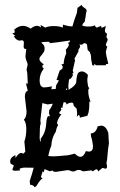

<svg xmlns="http://www.w3.org/2000/svg" viewBox="-20 -687 484 773"><path d="M115.7 -11.7Q99.1 -12.2 81.1 -12.2Q67.9 -12.2 58.6 -7.3L61.5 -1L42.5 0.5Q29.8 0.5 29.8 -4.9L35.2 -19Q35.2 -22 33 -22.9Q30.8 -23.9 28.1 -24.9Q25.4 -25.9 23.2 -28.3Q21 -30.8 21 -37.1Q21 -53.7 42 -62.5L42.5 -50.8Q54.7 -71.3 65.9 -71.3L74.2 -68.4L82 -76.7L78.1 -117.2Q85.9 -138.7 85.9 -168.5Q85.9 -192.4 76.2 -205.1Q86.9 -215.3 86.9 -238.3L80.1 -296.9Q80.1 -318.4 91.8 -321.3L84.5 -351.6L91.8 -349.6L89.8 -392.6L86.9 -407.2L91.3 -426.3Q91.3 -430.2 89.8 -433.8Q88.4 -437.5 86.9 -441.4Q85.4 -445.3 84 -450.2Q82.5 -455.1 82.5 -461.9L85.9 -490.2L83 -489.7Q75.2 -489.7 75.2 -501L76.2 -514.2Q76.2 -524.9 67.9 -524.9L59.1 -523.4Q46.9 -523.4 35.2 -541L42 -542L28.8 -553.7H31.7Q39.6 -553.7 39.6 -559.1L37.1 -567.4Q54.2 -583 72.3 -583Q86.4 -583 103.5 -571.8Q117.7 -583 128.4 -583Q137.2 -583 145.5 -576.2L143.1 -586.9L162.1 -575.7Q174.3 -582 196.3 -582Q220.2 -582 232.4 -575.7L233.9 -587.9Q253.4 -581.1 271.5 -580.6Q275.9 -594.7 279.8 -607.9L289.6 -635.3L292 -655.3L308.1 -667Q310.5 -661.6 317.9 -656.7Q323.7 -653.3 326.2 -650.4Q328.6 -647.5 329.1 -642.1Q326.7 -640.6 324.7 -620.6L320.8 -598.6Q313.5 -594.2 311 -584Q321.8 -580.1 334 -580.1Q353 -580.1 362.3 -585Q364.3 -576.2 370.6 -576.2L386.7 -582.5L389.2 -575.2Q393.1 -575.2 406.2 -582.5L402.3 -565.4Q402.3 -554.7 411.1 -551.3L408.7 -539.6Q408.7 -534.2 411.1 -533Q413.6 -531.7 413.6 -525.9L406.2 -508.8Q406.2 -500.5 411.1 -500.5H412.1L406.2 -480Q406.2 -466.8 416 -430.2L406.7 -428.7L406.2 -424.3H367.2L358.9 -429.7L359.9 -422.9L351.6 -424.3L347.2 -446.3Q347.2 -452.6 346.4 -460.2Q345.7 -467.8 344 -470.2Q342.3 -472.7 342.3 -476.6L333 -485.8L330.1 -508.3Q325.2 -513.2 320.8 -513.2Q316.9 -513.2 314 -510Q311 -506.8 307.1 -506.8Q303.2 -506.8 300.3 -509.3L302.7 -498.5L293.9 -482.9H297.4L279.8 -450.7L282.2 -444.3L272.9 -402.8L275.9 -393.1L271 -391.6L273.9 -385.7Q268.6 -372.1 259.8 -366.7L258.3 -371.6L254.9 -339.8Q255.4 -335 256.3 -330.1L255.4 -327.1L256.8 -325.7Q287.1 -343.8 287.1 -358.9Q287.1 -368.2 291 -385.3Q294.4 -399.4 310.1 -399.4Q321.8 -399.4 334 -385.3L331.5 -367.2Q331.5 -356.9 333.5 -347.2Q333.5 -338.9 339.8 -331.1Q335.4 -330.1 335.4 -320.8Q335.4 -298.8 344.7 -277.3L339.8 -278.3Q339.4 -267.6 339.4 -258.3Q339.4 -250.5 336.4 -233.9L331.5 -220.7L301.8 -213.4Q301.3 -222.2 297.9 -224.1Q294.4 -224.1 289.6 -216.8L290.5 -231.4L288.6 -249.5L276.4 -261.7Q276.4 -273.9 269 -273.9Q257.8 -273.9 247.1 -266.1V-268.1Q247.1 -275.4 239.7 -275.4Q238.3 -275.4 235.8 -274.9Q232.9 -264.6 231 -252L227.1 -254.4L224.6 -250L227.5 -245.1L218.8 -234.9L220.2 -228L227.5 -227.5Q211.9 -209 209.5 -190.4Q213.4 -186.5 213.9 -181.6Q209.5 -180.2 204.6 -156.7Q188 -132.3 186.5 -99.6Q179.7 -85.9 174.3 -59.1Q183.6 -57.6 195.3 -57.6Q208 -57.6 242.2 -61Q254.9 -61 281.2 -68.4Q293.9 -55.7 303.7 -55.7Q316.9 -55.7 325.7 -78.6L337.9 -76.7Q354.5 -76.7 354.5 -98.6Q351.1 -125.5 348.4 -131.6Q345.7 -137.7 345.7 -146V-149.9Q366.2 -150.4 373 -178.2L387.2 -181.2Q406.2 -181.2 416 -151.9L418.5 -109.4Q414.1 -83 414.1 -76.2Q411.6 -41.5 408.7 -30.3L411.1 -17.1Q411.1 -7.8 403.8 -7.8L392.6 -11.2L375 3.4Q373.5 -5.4 368.2 -5.4Q363.8 -5.4 354 2.9L336.9 -7.8L347.2 -1L314.5 2.9Q304.7 -2.9 296.4 -2.9Q290 -2.9 285.2 0.2Q280.3 3.4 274.4 3.4Q269 3.4 263.9 0.7Q258.8 -2 251.5 -2L205.6 4.9Q192.4 4.9 192.4 -0.5L180.7 2.4L158.7 -6.3Q158.7 2.4 154.3 6.8L151.9 2.4L144.5 25.9L151.4 31.2Q145.5 34.2 136.7 45.9Q129.9 57.1 126.7 61.5Q123.5 65.9 119.1 66.4Q115.2 58.1 101.1 56.6L99.6 41.5Q108.9 15.1 115.7 -11.7ZM245.1 -325.2 247.1 -324.7 251.5 -329.1 248 -331.5Q246.1 -328.1 245.1 -325.2ZM261.2 -523.9Q198.7 -514.6 181.2 -513.2L177.7 -518.6H168Q146.5 -518.6 146.5 -515.1Q146.5 -514.6 148.4 -513.2Q150.4 -511.7 153.1 -509Q155.8 -506.3 157.7 -501.7Q159.7 -497.1 159.7 -490.7Q159.7 -483.4 156.5 -477.8Q153.3 -472.2 149.2 -467.3Q145 -462.4 141.8 -458.3Q138.7 -454.1 138.7 -449.7Q138.7 -439.5 156.7 -427.7Q150.4 -424.8 150.4 -420.4Q150.4 -415.5 156.2 -410.6Q139.6 -389.6 139.6 -363.8Q139.6 -335 158.2 -335Q165.5 -335 190.4 -339.4Q187 -334.5 187 -330.1Q187 -327.6 190.4 -327.6Q192.9 -327.6 204.6 -329.1Q205.6 -335.4 205.6 -342.8L217.3 -363.3L207.5 -365.2L220.2 -402.8L230.5 -409.7L232.9 -418.9L227.1 -427.7L236.3 -429.7Q237.3 -451.7 246.6 -471.7L245.1 -487.3Q254.9 -496.6 257.8 -507.3Q254.9 -510.7 254.4 -515.1Q261.2 -516.6 262.2 -522.5ZM192.4 -269.5Q182.6 -268.1 171.4 -266.6L150.4 -272L142.6 -202.6L144 -188.5Q140.6 -182.1 140.6 -169.4Q139.6 -136.2 139.6 -131.3Q139.6 -124.5 143.6 -115.2Q144.5 -118.2 144.5 -123L143.6 -128.4Q163.6 -151.9 166 -189Q168 -218.8 175.3 -219.7L179.2 -217.8Q180.2 -221.7 180.2 -223.6Q179.7 -227.1 177.2 -228L178.2 -243.7Q187.5 -254.9 192.4 -269.5Z"/></svg>

Font: Truetypewriter PolyglOTT
Style: Regular
Weight: 400
Designer: Sergey Beatoff a.k.a. Sam_T
Version: Version 3.76